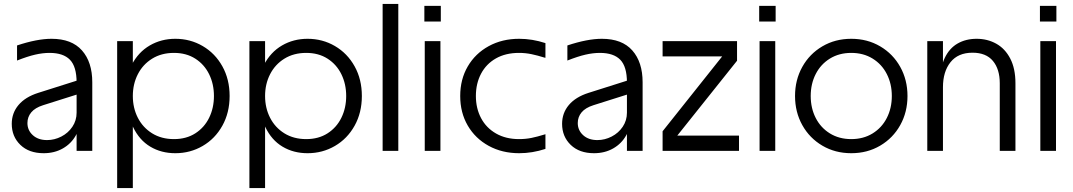

<svg xmlns="http://www.w3.org/2000/svg" viewBox="-20 -770 5475 980"><path d="M396 -295 200 -233Q159 -220 139.5 -196.5Q120 -173 120 -142Q120 -105 147.5 -80Q175 -55 220 -55Q258 -55 293 -73Q328 -91 349.5 -123Q371 -155 371 -195V-349Q371 -430 337 -465Q303 -500 233 -500Q198 -500 159 -491Q120 -482 67 -461V-538Q169 -572 243 -572Q346 -572 398.5 -512.5Q451 -453 451 -350V0H371V-119L383 -180H392Q392 -124 368 -80.5Q344 -37 301 -12.5Q258 12 203 12Q128 12 84 -30.5Q40 -73 40 -138Q40 -193 74.5 -234Q109 -275 175 -296L396 -366Z M875 -572Q951 -572 1014.5 -535Q1078 -498 1115 -431.5Q1152 -365 1152 -280Q1152 -195 1115 -128.5Q1078 -62 1014.5 -25Q951 12 875 12Q803 12 747 -21.5Q691 -55 659.5 -121Q628 -187 628 -280H618Q618 -373 652 -438.5Q686 -504 744.5 -538Q803 -572 875 -572ZM868 -60Q931 -60 977 -89.5Q1023 -119 1047.5 -169Q1072 -219 1072 -280Q1072 -341 1047.5 -391Q1023 -441 977 -470.5Q931 -500 868 -500Q804 -500 756.5 -470.5Q709 -441 683.5 -391Q658 -341 658 -280Q658 -219 683.5 -169Q709 -119 756.5 -89.5Q804 -60 868 -60ZM578 -560H658V-400L638 -280L658 -183V190H578Z M1550 -572Q1626 -572 1689.5 -535Q1753 -498 1790 -431.5Q1827 -365 1827 -280Q1827 -195 1790 -128.5Q1753 -62 1689.5 -25Q1626 12 1550 12Q1478 12 1422 -21.5Q1366 -55 1334.5 -121Q1303 -187 1303 -280H1293Q1293 -373 1327 -438.5Q1361 -504 1419.5 -538Q1478 -572 1550 -572ZM1543 -60Q1606 -60 1652 -89.5Q1698 -119 1722.5 -169Q1747 -219 1747 -280Q1747 -341 1722.5 -391Q1698 -441 1652 -470.5Q1606 -500 1543 -500Q1479 -500 1431.5 -470.5Q1384 -441 1358.5 -391Q1333 -341 1333 -280Q1333 -219 1358.5 -169Q1384 -119 1431.5 -89.5Q1479 -60 1543 -60ZM1253 -560H1333V-400L1313 -280L1333 -183V190H1253Z M1933 -750H2013V0H1933Z M2228 -560V0H2148V-560ZM2230 -740V-660H2146V-740Z M2759 -476Q2724 -487 2693 -493.5Q2662 -500 2629 -500Q2561 -500 2511.5 -472Q2462 -444 2435.5 -394Q2409 -344 2409 -280Q2409 -217 2435.5 -167Q2462 -117 2512 -88.5Q2562 -60 2629 -60Q2663 -60 2692.5 -66Q2722 -72 2761 -84L2764 -85V-10Q2697 12 2630 12Q2543 12 2474.5 -25.5Q2406 -63 2367.5 -129Q2329 -195 2329 -280Q2329 -365 2367.5 -431Q2406 -497 2474.5 -534.5Q2543 -572 2630 -572Q2697 -572 2764 -550V-475Q2762 -476 2759 -476Z M3205 -295 3009 -233Q2968 -220 2948.5 -196.5Q2929 -173 2929 -142Q2929 -105 2956.5 -80Q2984 -55 3029 -55Q3067 -55 3102 -73Q3137 -91 3158.5 -123Q3180 -155 3180 -195V-349Q3180 -430 3146 -465Q3112 -500 3042 -500Q3007 -500 2968 -491Q2929 -482 2876 -461V-538Q2978 -572 3052 -572Q3155 -572 3207.5 -512.5Q3260 -453 3260 -350V0H3180V-119L3192 -180H3201Q3201 -124 3177 -80.5Q3153 -37 3110 -12.5Q3067 12 3012 12Q2937 12 2893 -30.5Q2849 -73 2849 -138Q2849 -193 2883.5 -234Q2918 -275 2984 -296L3205 -366Z M3362 -100 3705 -531 3722 -482H3362V-560H3742V-460L3398 -29L3382 -78H3752V0H3362Z M3937 -560V0H3857V-560ZM3939 -740V-660H3855V-740Z M4612 -280Q4612 -198 4575 -131.5Q4538 -65 4472.5 -26.5Q4407 12 4325 12Q4243 12 4177.5 -26.5Q4112 -65 4075 -131.5Q4038 -198 4038 -280Q4038 -362 4075 -428.5Q4112 -495 4177.5 -533.5Q4243 -572 4325 -572Q4407 -572 4472.5 -533.5Q4538 -495 4575 -428.5Q4612 -362 4612 -280ZM4325 -60Q4387 -60 4434 -89Q4481 -118 4506.5 -168Q4532 -218 4532 -280Q4532 -342 4506.5 -392Q4481 -442 4434 -471Q4387 -500 4325 -500Q4263 -500 4216 -471Q4169 -442 4143.5 -392Q4118 -342 4118 -280Q4118 -218 4143.5 -168Q4169 -118 4216 -89Q4263 -60 4325 -60Z M4793 -560V-390V-380V0H4713V-560ZM4965 -572Q5020 -572 5065 -547Q5110 -522 5136.5 -471Q5163 -420 5163 -345V0H5083V-345Q5083 -417 5048 -459Q5013 -501 4944 -501Q4870 -501 4831.5 -452.5Q4793 -404 4793 -325L4779 -355Q4779 -426 4802.5 -475Q4826 -524 4868 -548Q4910 -572 4965 -572Z M5370 -560V0H5290V-560ZM5372 -740V-660H5288V-740Z"/></svg>

Font: TASA Explorer VF
Style: Regular
Weight: 400
Designer: Weizhong Zhang
Foundry: Local Remote
Version: Version 1.000;Glyphs 3.2 (3192)